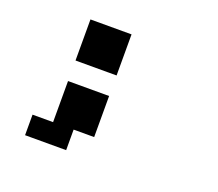

<svg xmlns="http://www.w3.org/2000/svg" viewBox="-124 -1049 1247 1098"><g transform="rotate(20 500.0 -500.0)"><path d="M250 -625V-875H500V-625ZM125 -125V-250H250V-500H500V-250H375V-125Z"/></g></svg>

Font: Press Start 2P
Style: Regular
Weight: 400
Designer: CodeMan38
Foundry: CodeMan38
Version: Version 3.000